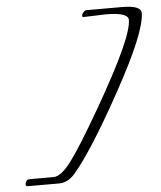

<svg xmlns="http://www.w3.org/2000/svg" viewBox="-51 -725 660 786"><g transform="rotate(-5 279.0 -331.5)"><path d="M27 -3Q30 -9 34.5 -10Q39 -11 58 -11H140Q171 -11 214 -68.5Q257 -126 343 -275Q503 -552 503 -625Q503 -656 411 -656Q399 -656 365 -654.5Q331 -653 319 -653Q314 -653 314 -658Q314 -665 320.5 -672.5Q327 -680 334 -680H462Q464 -680 466.5 -680Q469 -680 472.5 -680Q476 -680 479 -680Q558 -680 558 -649Q558 -571 429.5 -337.5Q301 -104 225 -16Q196 17 160 17H33Q23 17 23 10Q23 5 27 -3Z"/></g></svg>

Font: Bilbo Swash Caps
Style: Regular
Weight: 400
Designer: Robert E. Leuschke
Foundry: Robert E. Leuschke
Version: Version 1.002